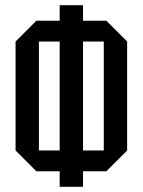

<svg xmlns="http://www.w3.org/2000/svg" viewBox="-20 -720 550 740"><path d="M40 -140V-560L120 -640H390L470 -560V-140L390 -60H120ZM130 -560V-140H380V-560ZM300 0H210V-700H300Z"/></svg>

Font: Tektur Condensed
Style: Regular
Weight: 400
Width: 3
Designer: Adam Jagosz
Foundry: Adam Jagosz
Version: Version 1.005;gftools[0.9.30]